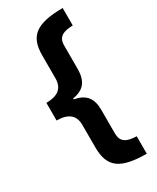

<svg xmlns="http://www.w3.org/2000/svg" viewBox="-223 -784 826 1011"><g transform="rotate(-30 189.5 -278.0)"><path d="M350 165V59C288 57 258 40 258 -11V-154C258 -225 229 -263 160 -275V-281C228 -292 258 -330 258 -404V-546C258 -601 295 -613 350 -615V-721C183 -720 132 -672 132 -558V-420C132 -358 95 -332 26 -331V-224C96 -224 132 -195 132 -136V0C132 122 190 164 350 165Z"/></g></svg>

Font: Noto Sans Georgian Condensed Bold
Style: Regular
Weight: 700
Width: 3
Designer: Monotype Design Team, Akaki Razmadze
Foundry: Google LLC
Version: Version 2.005